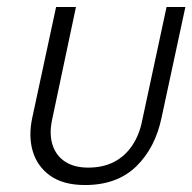

<svg xmlns="http://www.w3.org/2000/svg" viewBox="-20 -521 552 551"><path d="M444 -185 512 -501H458L388 -175Q380 -134 359.5 -103.5Q339 -73 307.5 -56.5Q276 -40 233 -40Q193 -40 167 -57Q141 -74 131 -104.5Q121 -135 129 -175L198 -501H141L73 -185Q61 -131 74 -87Q87 -43 124.5 -16.5Q162 10 224 10Q316 10 371 -43.5Q426 -97 444 -185Z"/></svg>

Font: Advent Pro
Style: Italic
Weight: 400
Italic angle: -12°
Designer: VivaRado, Andreas Kalpakidis
Foundry: VivaRado, Andreas Kalpakidis
Version: Version 3.000